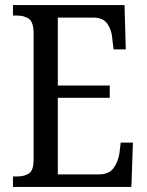

<svg xmlns="http://www.w3.org/2000/svg" viewBox="-20 -734 576 754"><path d="M31 0V-41H47Q76 -41 94 -53Q112 -65 112 -108V-601Q112 -648 93 -660.5Q74 -673 47 -673H31V-714H469L474 -540H426L421 -582Q419 -615 402 -640Q385 -665 346 -665H207V-398H411V-350H207V-49H367Q408 -49 426 -74Q444 -99 449 -132L454 -174H502L496 0Z"/></svg>

Font: Noto Serif Hebrew Condensed
Style: Regular
Weight: 400
Width: 3
Designer: Monotype Design Team
Foundry: Monotype Imaging Inc.
Version: Version 2.004; ttfautohint (v1.8.4.7-5d5b)